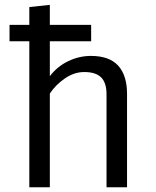

<svg xmlns="http://www.w3.org/2000/svg" viewBox="-20 -786 655 806"><path d="M513.3 -392.3V0H427.2V-390.3Q427.2 -438.5 404.6 -461Q382.1 -483.6 333.8 -483.6Q291.3 -483.6 252.3 -456.7Q213.3 -429.7 189.2 -393.3V0H103.1V-612.8H20V-681.5H103.1V-756.4L189.2 -765.6V-681.5H362.6V-612.8H189.2V-466.2Q220.5 -507.2 266.4 -529.2Q312.3 -551.3 361.5 -551.3Q439 -551.3 476.2 -510.3Q513.3 -469.2 513.3 -392.3Z"/></svg>

Font: Fira Code
Style: Regular
Weight: 400
Designer: Carrois Corporate, Edenspiekermann AG, Nikita Prokopov
Foundry: Carrois Corporate, Edenspiekermann AG, Nikita Prokopov
Version: Version 5.002